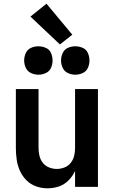

<svg xmlns="http://www.w3.org/2000/svg" viewBox="-20 -1013 616 1041"><path d="M238 8Q269 8 299 -2Q329 -12 351.5 -35Q374 -58 387 -86V0H511V-530H387V-210Q387 -189 382 -168Q377 -147 363.5 -130Q350 -113 329.5 -105Q309 -97 288 -97Q267 -97 246.5 -105Q226 -113 212.5 -130Q199 -147 194 -168Q189 -189 189 -210V-530H66V-210Q66 -179 70.5 -147.5Q75 -116 88 -87Q101 -58 123.5 -35.5Q146 -13 176 -2.5Q206 8 238 8ZM388 -608Q409 -608 428.5 -617Q448 -626 456.5 -645Q465 -664 465 -685Q465 -706 456.5 -725.5Q448 -745 428.5 -753.5Q409 -762 388 -762Q367 -762 348 -753.5Q329 -745 320 -725.5Q311 -706 311 -685Q311 -664 320 -645Q329 -626 348 -617Q367 -608 388 -608ZM188 -608Q209 -608 228.5 -617Q248 -626 256.5 -645Q265 -664 265 -685Q265 -706 256.5 -725.5Q248 -745 228.5 -753.5Q209 -762 188 -762Q167 -762 148 -753.5Q129 -745 120 -725.5Q111 -706 111 -685Q111 -664 120 -645Q129 -626 148 -617Q167 -608 188 -608ZM305 -772 372 -825 232 -993 145 -923Z"/></svg>

Font: Iosevka Sparkle
Style: Bold
Weight: 700
Designer: Belleve Invis
Foundry: Belleve Invis
Version: Version 4.5.0; ttfautohint (v1.8.3)